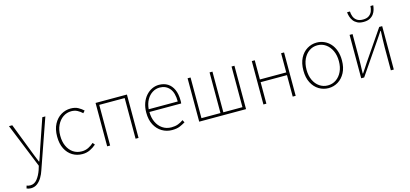

<svg xmlns="http://www.w3.org/2000/svg" viewBox="-79 -1400 4810 2253"><g transform="rotate(-15 2326.0 -273.5)"><path d="M74 244Q61 244 47 241Q33 238 23 233L32 200Q40 204 52 206.5Q64 209 76 209Q126 209 160 166.5Q194 124 216 61L231 12L13 -527H53L186 -183Q199 -149 214.5 -109.5Q230 -70 245 -35H250Q263 -70 276 -109.5Q289 -149 300 -183L418 -527H455L245 74Q232 115 209 154Q186 193 153 218.5Q120 244 74 244Z M763 13Q696 13 642.5 -19.5Q589 -52 558 -113.5Q527 -175 527 -262Q527 -351 560 -413Q593 -475 647 -507.5Q701 -540 764 -540Q818 -540 855 -519.5Q892 -499 918 -474L895 -448Q869 -473 837 -490Q805 -507 764 -507Q708 -507 663 -476Q618 -445 591.5 -390Q565 -335 565 -262Q565 -190 590 -135.5Q615 -81 659.5 -50.5Q704 -20 764 -20Q808 -20 845 -38.5Q882 -57 910 -83L931 -57Q898 -28 856 -7.5Q814 13 763 13Z M1065 0V-527H1446V0H1410V-494H1101V0Z M1851 13Q1785 13 1730 -20Q1675 -53 1642.5 -114.5Q1610 -176 1610 -262Q1610 -327 1628.5 -378Q1647 -429 1679.5 -465.5Q1712 -502 1752.5 -521Q1793 -540 1837 -540Q1898 -540 1942.5 -512Q1987 -484 2011.5 -429.5Q2036 -375 2036 -297Q2036 -289 2036 -280.5Q2036 -272 2034 -261H1648Q1648 -192 1673.5 -137.5Q1699 -83 1745 -51.5Q1791 -20 1853 -20Q1898 -20 1933 -33Q1968 -46 1998 -68L2014 -37Q1984 -19 1947 -3Q1910 13 1851 13ZM1648 -294H2001Q2001 -401 1956 -454Q1911 -507 1837 -507Q1790 -507 1749 -481.5Q1708 -456 1681 -408.5Q1654 -361 1648 -294Z M2183 0V-527H2219V-33H2450V-527H2485V-33H2717V-527H2752V0Z M2963 0V-527H2999V-294H3319V-527H3355V0H3319V-261H2999V0Z M3753 13Q3690 13 3636.5 -19.5Q3583 -52 3551 -113.5Q3519 -175 3519 -262Q3519 -351 3551 -413Q3583 -475 3636.5 -507.5Q3690 -540 3753 -540Q3800 -540 3842.5 -521.5Q3885 -503 3917.5 -467.5Q3950 -432 3968.5 -380Q3987 -328 3987 -262Q3987 -175 3954.5 -113.5Q3922 -52 3869 -19.5Q3816 13 3753 13ZM3753 -20Q3809 -20 3853.5 -50.5Q3898 -81 3924 -135.5Q3950 -190 3950 -262Q3950 -335 3924 -390Q3898 -445 3853.5 -476Q3809 -507 3753 -507Q3697 -507 3652.5 -476Q3608 -445 3582.5 -390Q3557 -335 3557 -262Q3557 -190 3582.5 -135.5Q3608 -81 3652.5 -50.5Q3697 -20 3753 -20Z M4151 0V-527H4187V-249Q4187 -206 4185.5 -154Q4184 -102 4182 -49H4187Q4204 -74 4225.5 -106.5Q4247 -139 4263 -164L4511 -527H4547V0H4511V-277Q4511 -321 4513 -373Q4515 -425 4517 -478H4512Q4496 -453 4474 -420.5Q4452 -388 4435 -363L4187 0ZM4351 -631Q4305 -631 4275 -646.5Q4245 -662 4227.5 -686Q4210 -710 4201.5 -738Q4193 -766 4191 -791H4226Q4227 -759 4238.5 -729Q4250 -699 4277 -679.5Q4304 -660 4351 -660Q4397 -660 4424 -679.5Q4451 -699 4462.5 -729Q4474 -759 4475 -791H4509Q4507 -766 4499 -738Q4491 -710 4473.5 -686Q4456 -662 4426 -646.5Q4396 -631 4351 -631Z"/></g></svg>

Font: Noto Sans TC
Style: Regular
Weight: 100
Designer: Ryoko NISHIZUKA 西塚涼子 (kana, bopomofo & ideographs); Paul D. Hunt (Latin, Greek & Cyrillic); Sandoll Communications 산돌커뮤니
Foundry: Adobe
Version: Version 2.004;hotconv 1.0.118;makeotfexe 2.5.65603